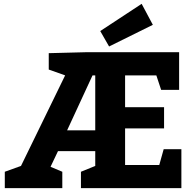

<svg xmlns="http://www.w3.org/2000/svg" viewBox="-20 -976 1011 996"><path d="M831.1 -310.1H628.9V-120.1H806.2L829.1 -202.1H920.9V0H399.9V-85L474.1 -115.2V-191.9H280.8L242.2 -110.8L303.2 -85V0H4.9V-85L88.9 -115.2L317.9 -585L232.9 -615.2V-700.2L423.8 -705.1H909.2V-509.8H815.9L791 -585H628.9V-419.9H831.1ZM328.1 -299.8H474.1V-585H460ZM500 -814.9 714.8 -956.1 772.9 -847.2 545.9 -734.9Z"/></svg>

Font: Kadwa
Style: Regular
Weight: 400
Designer: Sol Matas
Foundry: Sol Matas
Version: Version 1.000;PS 001.000;hotconv 1.0.70;makeotf.lib2.5.58329